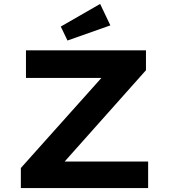

<svg xmlns="http://www.w3.org/2000/svg" viewBox="-20 -956 859 976"><path d="M86 0V-102L543 -613L603 -560H112V-700H722V-599L266 -87L206 -135H733V0ZM323 -750 289 -821 489 -936 541 -827Z"/></svg>

Font: Lexend Mega SemiBold
Style: Regular
Weight: 600
Designer: Bonnie Shaver-Troup, Thomas Jockin
Foundry: Lexend
Version: Version 1.007